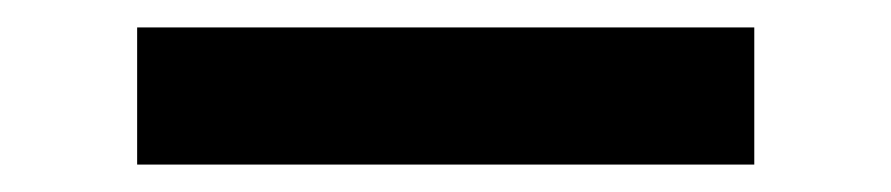

<svg xmlns="http://www.w3.org/2000/svg" viewBox="-20 -20 650 140"><path d="M80 0H530V100H80Z"/></svg>

Font: Skate blade
Style: Regular
Weight: 400
Italic angle: -7°
Designer: Valerio Brotto (Silverblur_type)
Version: Version 2.001